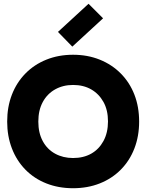

<svg xmlns="http://www.w3.org/2000/svg" viewBox="-20 -984 774 1017"><path d="M18 -340Q18 -418 43 -482.5Q68 -547 114.5 -594.5Q161 -642 225.5 -668Q290 -694 367 -694Q444 -694 508.5 -668Q573 -642 620 -594.5Q667 -547 692 -482.5Q717 -418 717 -340Q717 -263 692 -198Q667 -133 620 -85.5Q573 -38 508.5 -12.5Q444 13 367 13Q290 13 225.5 -12.5Q161 -38 114.5 -85.5Q68 -133 43 -198Q18 -263 18 -340ZM183 -340Q183 -280 206.5 -236.5Q230 -193 272 -170Q314 -147 367 -147Q422 -147 463 -170Q504 -193 528 -237Q552 -281 552 -341Q552 -401 528 -444Q504 -487 463 -510.5Q422 -534 367 -534Q314 -534 272 -510.5Q230 -487 206.5 -443.5Q183 -400 183 -340ZM363 -737 287 -815 449 -964 526 -887Z"/></svg>

Font: Gabarito ExtraBold
Style: Regular
Weight: 800
Designer: Leandro Assis / Alvaro Franca / Felipe Casaprima
Foundry: Naipe Foundry
Version: Version 1.000